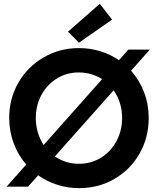

<svg xmlns="http://www.w3.org/2000/svg" viewBox="-20 -980 829 1008"><path d="M180.2 -59.6 127 0H14.6L117.7 -116.2Q75.2 -165 51.8 -228Q28.3 -291 28.3 -361.3Q28.3 -462.9 76.9 -546.6Q125.5 -630.4 209.5 -679Q293.5 -727.5 394.5 -727.5Q453.1 -727.5 506.3 -711.2Q559.6 -694.8 604.5 -664.1L654.3 -719.7H766.6L668 -608.4Q712.4 -559.1 736.6 -495.4Q760.7 -431.6 760.7 -360.4Q760.7 -257.8 712.6 -173.6Q664.6 -89.4 580.8 -40.8Q497.1 7.8 395.5 7.8Q335.9 7.8 281 -9.8Q226.1 -27.3 180.2 -59.6ZM621.1 -360.4Q621.1 -401.4 609.6 -438.5Q598.1 -475.6 576.7 -505.9L268.1 -158.7Q294.9 -140.1 327.1 -130.1Q359.4 -120.1 394.5 -120.1Q458 -120.1 509.8 -151.9Q561.5 -183.6 591.3 -238.8Q621.1 -293.9 621.1 -360.4ZM336.9 -813.5 503.9 -960 568.4 -877 394.5 -755.9ZM209 -218.8 516.1 -564.5Q460.4 -599.6 392.6 -599.6Q330.6 -599.6 279.3 -568.4Q228 -537.1 198 -482.4Q168 -427.7 168 -360.4Q168 -320.8 178.7 -284.7Q189.5 -248.5 209 -218.8Z"/></svg>

Font: Reddit Sans Fudge
Style: Bold
Weight: 700
Designer: Stephen Hutchings
Foundry: Reddit
Version: Version 1.013